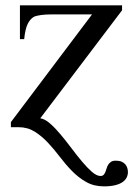

<svg xmlns="http://www.w3.org/2000/svg" viewBox="-20 -467 490 705"><path d="M127.9 -32.7Q144.5 -30.3 163.6 -13.7Q182.6 2.9 202.4 26.6Q222.2 50.3 242.2 76.9Q262.2 103.5 281.2 126.2Q300.3 148.9 317.6 164.1Q335 179.2 349.1 179.2Q356.4 179.2 360.4 175Q364.3 170.9 366.9 164.6Q369.6 158.2 371.6 151.1Q373.5 144 377.4 137.7Q381.3 131.3 387.7 127.2Q394 123 405.3 123Q418 123 426.5 126.7Q435.1 130.4 440.2 136.5Q445.3 142.6 447.5 150.1Q449.7 157.7 449.7 165Q449.7 175.3 445.1 184.8Q440.4 194.3 429.9 201.7Q419.4 209 402.6 213.1Q385.7 217.3 361.8 217.3Q324.7 217.3 296.4 201.2Q268.1 185.1 244.4 160.9Q220.7 136.7 199.5 108.6Q178.2 80.6 155.5 56.4Q132.8 32.2 106.9 16.1Q81.1 0 47.9 0H20V-18.6L317.9 -414.1H169.9Q146.5 -414.1 131.3 -411.9Q116.2 -409.7 107.4 -406.7Q93.3 -400.4 83 -381.8Q72.8 -363.3 68.8 -323.2H53.2V-447.3H428.2V-429.2Z"/></svg>

Font: Doulos SIL
Style: Regular
Weight: 400
Designer: Walt Agee, Victor Gaultney, Peter Martin, Debbi Hosken
Foundry: SIL International
Version: Version 4.110; 2011; Maintenance release